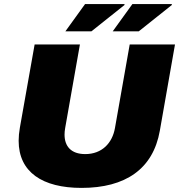

<svg xmlns="http://www.w3.org/2000/svg" viewBox="-20 -905 874 937"><path d="M530 -752H657L819 -881L818 -885H626ZM299 -752H426L588 -881L587 -885H395ZM378 12C592 12 727 -80 760 -267L834 -688H613L541 -280C528 -206 477 -153 396 -153C327 -153 295 -191 295 -248C295 -258 296 -269 298 -280L370 -688H149L77 -282C73 -259 71 -238 71 -218C71 -65 187 12 378 12Z"/></svg>

Font: Archivo Black
Style: Italic
Weight: 900
Italic angle: -10°
Designer: Hector Gatti
Foundry: Omnibus-Type
Version: Version 2.001